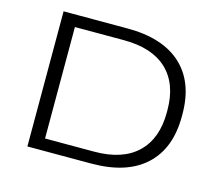

<svg xmlns="http://www.w3.org/2000/svg" viewBox="-93 -758 1000 877"><g transform="rotate(15 406.5 -319.5)"><path d="M155 0V-56H404.5Q539 -56 609.2 -123.5Q679.5 -191 679.5 -315V-325Q679.5 -449.5 609.2 -516.2Q539 -583 404.5 -583H151V-639H406.5Q573.5 -639 662 -557.8Q750.5 -476.5 750.5 -325.5V-315Q750.5 -163.5 662 -81.8Q573.5 0 406.5 0ZM104.5 0V-639H173V0Z"/></g></svg>

Font: Anek Latin Expanded Light
Style: Regular
Weight: 300
Width: 7
Designer: Yesha Goshar
Foundry: Ek Type
Version: Version 1.003